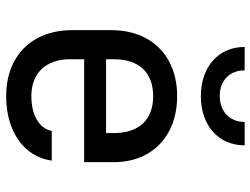

<svg xmlns="http://www.w3.org/2000/svg" viewBox="-118 -708 835 640"><g transform="rotate(90 300.0 -387.5)"><path d="M300 -639C398 -639 464 -698 464 -785H386C386 -735 351 -702 299 -702C248 -702 214 -735 214 -785H136C136 -698 202 -639 300 -639ZM300 10C417 10 502 -49 515 -142H416C408 -100 363 -74 300 -74C224 -74 177 -122 177 -202V-250H520V-349C520 -476 433 -560 300 -560C168 -560 80 -476 80 -340V-210C80 -74 168 10 300 10ZM177 -349C177 -433 221 -480 300 -480C379 -480 423 -433 423 -349V-323H177Z"/></g></svg>

Font: JetBrains Mono Medium
Style: Regular
Weight: 436
Monospace: yes
Designer: Philipp Nurullin, Konstantin Bulenkov
Foundry: JetBrains
Version: Version 2.305